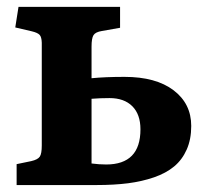

<svg xmlns="http://www.w3.org/2000/svg" viewBox="-20 -532 595 552"><path d="M27.8 0V-60.1L69.8 -68.8Q88.9 -73.2 94.5 -81.8Q100.1 -90.3 100.1 -113.8V-409.2Q99.6 -425.8 93.8 -431.9Q87.9 -438 71.8 -441.9L23.9 -453.1L33.2 -512.2H325.2V-452.1L272.9 -442.9Q254.4 -439.9 248.8 -430.9Q243.2 -421.9 243.2 -397.9V-307.1Q282.7 -311 337.9 -311Q428.2 -311 479 -272.5Q529.8 -233.9 529.8 -169.9Q529.8 -131.3 516.8 -102.1Q503.9 -72.8 480.7 -53.5Q457.5 -34.2 422.9 -22.2Q388.2 -10.3 348.1 -5.1Q308.1 0 257.8 0ZM285.2 -59.1Q383.8 -59.1 383.8 -160.2Q383.8 -203.1 360.4 -226.6Q336.9 -250 294.9 -250Q267.6 -250 243.2 -248V-62Q265.6 -59.1 285.2 -59.1Z"/></svg>

Font: Literata Book
Style: Bold
Weight: 700
Designer: Latin by Veronika Burian and Jose Scaglione. Greek by Irene Vlachou. Cyrillic by Vera Evstafieva
Foundry: TypeTogether
Version: Version 2.003;PS 002.003;hotconv 1.0.88;makeotf.lib2.5.64775